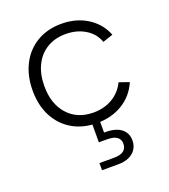

<svg xmlns="http://www.w3.org/2000/svg" viewBox="-135 -605 825 935"><g transform="rotate(-20 277.5 -138.0)"><path d="M305 62Q341 61 367 70Q393 79 407.5 98Q422 117 422 145Q422 171 409 190.5Q396 210 372.5 220.5Q349 231 317 231H233V194H307Q343 194 359 181Q375 168 375 145Q375 123 359 110.5Q343 98 307 98H265V-9H305ZM290 7Q217 7 162.5 -25Q108 -57 78 -114.5Q48 -172 48 -248Q48 -325 78 -383.5Q108 -442 162.5 -474.5Q217 -507 290 -507Q366 -507 423.5 -471Q481 -435 506 -372L453 -354Q437 -400 393.5 -426.5Q350 -453 292 -453Q237 -453 195.5 -428Q154 -403 131.5 -357Q109 -311 109 -249Q109 -157 158.5 -102Q208 -47 291 -47Q347 -47 390 -72.5Q433 -98 455 -144L507 -126Q480 -63 423 -28Q366 7 290 7Z"/></g></svg>

Font: Albert Sans Light
Style: Regular
Weight: 300
Designer: Andreas Rasmussen
Foundry: a.Foundry
Version: Version 1.025